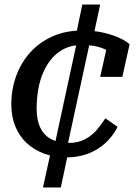

<svg xmlns="http://www.w3.org/2000/svg" viewBox="-20 -683 600 849"><path d="M274 13Q220 13 175.5 -3.5Q131 -20 98.5 -50Q66 -80 48 -123.5Q30 -167 30 -221Q30 -288 51.5 -347Q73 -406 113.5 -451Q154 -496 212 -522Q270 -548 342 -548Q400 -548 442 -537.5Q484 -527 512 -513.5Q540 -500 553 -487L521 -343H423L455 -486Q467 -484 475 -477Q483 -470 488.5 -460.5Q494 -451 495 -442Q496 -433 493 -426Q481 -442 462 -455Q443 -468 413.5 -476Q384 -484 340 -484Q299 -484 266.5 -468.5Q234 -453 210.5 -426Q187 -399 171.5 -363.5Q156 -328 149 -287Q142 -246 142 -204Q142 -151 159 -117Q176 -83 207.5 -67Q239 -51 283 -51Q327 -51 357.5 -68Q388 -85 409 -110Q430 -135 446 -160L500 -122Q478 -79 444.5 -49Q411 -19 368 -3Q325 13 274 13ZM170 146 205 -13 219 -30 321 -502 313 -514 344 -663H423L393 -523L379 -504L277 -33L284 -20L249 146Z"/></svg>

Font: Roboto Serif 20pt Medium
Style: Italic
Weight: 500
Italic angle: -10°
Version: Version 1.008